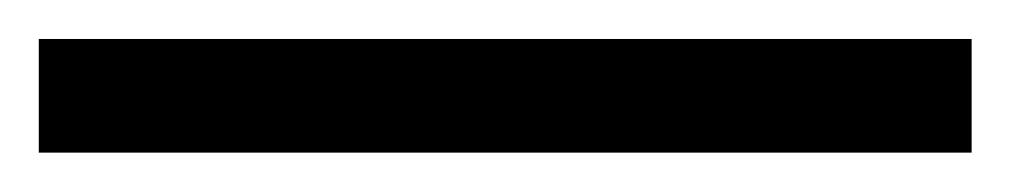

<svg xmlns="http://www.w3.org/2000/svg" viewBox="-20 57 521 99"><path d="M0 135.7V77.1H481V135.7Z"/></svg>

Font: Dai Banna SIL SemiBold
Style: Italic
Weight: 600
Italic angle: -11°
Designer: Victor Gaultney
Foundry: SIL International
Version: Version 4.000